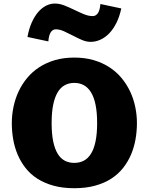

<svg xmlns="http://www.w3.org/2000/svg" viewBox="-20 -1020 818 1055"><path d="M388.2 14.2Q324.2 14.2 273.9 0.2Q223.6 -13.7 185.3 -38.3Q147 -63 120.4 -96.9Q93.8 -130.9 76.9 -170.7Q60.1 -210.4 52.5 -254.4Q44.9 -298.3 44.9 -343.8Q44.9 -388.7 54.2 -432.9Q63.5 -477.1 82 -517.1Q100.6 -557.1 128.9 -591.3Q157.2 -625.5 195.3 -650.4Q233.4 -675.3 281.5 -689.5Q329.6 -703.6 388.2 -703.6Q446.8 -703.6 494.9 -689.5Q543 -675.3 581.3 -650.4Q619.6 -625.5 647.9 -591.3Q676.3 -557.1 695.1 -517.1Q713.9 -477.1 723.1 -432.9Q732.4 -388.7 732.4 -343.8Q732.4 -298.3 724.6 -254.4Q716.8 -210.4 700 -170.7Q683.1 -130.9 656.2 -96.9Q629.4 -63 591.3 -38.3Q553.2 -13.7 502.7 0.2Q452.1 14.2 388.2 14.2ZM263.7 -343.8Q263.7 -285.2 272.2 -243.7Q280.8 -202.1 296.6 -175.8Q312.5 -149.4 335.7 -137.2Q358.9 -125 388.2 -125Q417.5 -125 440.7 -137.2Q463.9 -149.4 480.2 -175.8Q496.6 -202.1 505.1 -243.7Q513.7 -285.2 513.7 -343.8Q513.7 -402.3 505.1 -444.1Q496.6 -485.8 480.2 -512.5Q463.9 -539.1 440.7 -551.8Q417.5 -564.5 388.2 -564.5Q358.9 -564.5 335.7 -551.8Q312.5 -539.1 296.6 -512.5Q280.8 -485.8 272.2 -444.1Q263.7 -402.3 263.7 -343.8ZM478 -790Q454.1 -790 429.4 -800.8Q404.8 -811.5 380.1 -824.5Q355.5 -837.4 331.8 -848.1Q308.1 -858.9 286.1 -858.9Q270 -858.9 259.3 -843.3Q248.5 -827.6 245.6 -792.5L130.9 -816.9Q139.2 -862.3 154.5 -896.5Q169.9 -930.7 189.9 -953.9Q210 -977.1 233.4 -988.8Q256.8 -1000.5 281.7 -1000.5Q307.6 -1000.5 334.5 -989.7Q361.3 -979 387.9 -966.1Q414.6 -953.1 440.2 -942.4Q465.8 -931.6 489.7 -931.6Q506.3 -931.6 517.6 -947.3Q528.8 -962.9 531.7 -998L646.5 -973.6Q636.7 -928.2 619.6 -894Q602.5 -859.9 580.1 -836.7Q557.6 -813.5 531.5 -801.8Q505.4 -790 478 -790Z"/></svg>

Font: Candal
Style: Regular
Weight: 400
Designer: vernon adams
Foundry: vernon adams
Version: Version 1.000